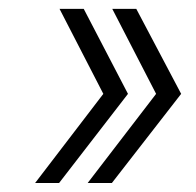

<svg xmlns="http://www.w3.org/2000/svg" viewBox="-20 -470 439 430"><path d="M113.3 -450.2H167.5L266.6 -259.8L112.3 -60.1H58.6L211.4 -259.8ZM231.4 -450.2H285.2L385.7 -259.8L230.5 -60.1H176.3L329.6 -259.8Z"/></svg>

Font: Fivo Sans Light
Style: Regular
Weight: 300
Designer: Alexander Slobzheninov
Foundry: Alexander Slobzheninov
Version: 1.0